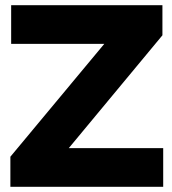

<svg xmlns="http://www.w3.org/2000/svg" viewBox="-20 -720 662 740"><path d="M20 0V-116L382 -551H23V-700H606V-584L245 -149H609V0Z"/></svg>

Font: Rosa Sans Black
Style: Regular
Weight: 900
Designer: Pentagram / MCKL
Foundry: Pentagram / MCKL
Version: Version 1.005;September 16, 2019;FontCreator 11.5.0.2425 64-